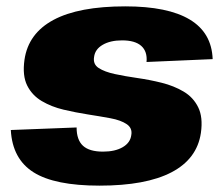

<svg xmlns="http://www.w3.org/2000/svg" viewBox="-20 -572 703 604"><path d="M293 12Q152 12 85.5 -30Q19 -72 14 -163L221 -171Q221 -132 241 -113.5Q261 -95 304 -95Q342 -95 366 -109Q390 -123 393 -147Q397 -169 378.5 -181.5Q360 -194 327.5 -200Q295 -206 256.5 -212Q218 -218 180 -227Q142 -236 111.5 -254Q81 -272 65.5 -303Q50 -334 57 -384Q69 -467 148.5 -509.5Q228 -552 374 -552Q508 -552 577 -510.5Q646 -469 649 -386L441 -377Q444 -410 424.5 -427.5Q405 -445 364 -445Q327 -445 303 -431Q279 -417 276 -393Q272 -370 290.5 -358Q309 -346 341.5 -339Q374 -332 412.5 -326.5Q451 -321 489 -311.5Q527 -302 557.5 -284Q588 -266 603.5 -234.5Q619 -203 612 -154Q600 -72 519.5 -30Q439 12 293 12Z"/></svg>

Font: Pathway Extreme 8pt Thin 12pt ExtraBold
Style: Italic
Weight: 800
Italic angle: -8°
Version: Version 1.001;gftools[0.9.26]